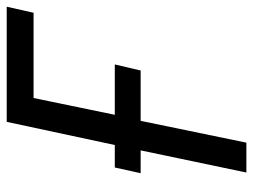

<svg xmlns="http://www.w3.org/2000/svg" viewBox="-111 -643 754 572"><g transform="rotate(-90 266.0 -357.0)"><path d="M38 0 104 -315H36L53 -392H120L189 -714H532L514 -634H260L210 -392H360L342 -315H192L127 0Z"/></g></svg>

Font: Noto Sans Display
Style: Italic
Weight: 400
Italic angle: -12°
Designer: Monotype Design Team
Foundry: Monotype Imaging Inc.
Version: Version 2.003